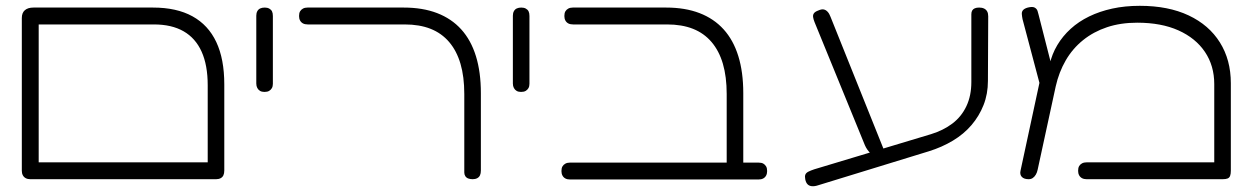

<svg xmlns="http://www.w3.org/2000/svg" viewBox="-20 -606 4307 660"><path d="M84 10Q75 10 68.5 6.5Q62 3 58.5 -3.5Q55 -10 55 -19V-544Q55 -562 65.5 -571Q76 -580 95 -580H506Q587 -580 641.5 -550Q696 -520 723.5 -461.5Q751 -403 751 -316V-20Q751 -10 748 -3.5Q745 3 738.5 6.5Q732 10 723 10Q714 10 707.5 7.5Q701 5 697.5 -0.5Q694 -6 694 -13V-313Q694 -382 673 -428.5Q652 -475 611 -498.5Q570 -522 509 -522H113V-20Q113 -10 109.5 -3.5Q106 3 100 6.5Q94 10 84 10ZM84 10 85 -48H721L722 10Z M889 -290Q880 -290 874 -293.5Q868 -297 864.5 -303.5Q861 -310 861 -319V-552Q861 -561 864.5 -567.5Q868 -574 874.5 -577Q881 -580 890 -580Q899 -580 905.5 -576.5Q912 -573 915 -567Q918 -561 918 -551V-318Q918 -309 914.5 -303Q911 -297 905 -293.5Q899 -290 889 -290Z M1605 10Q1596 10 1589.5 7.5Q1583 5 1579.5 -0.5Q1576 -6 1576 -13V-283Q1576 -342 1563 -386.5Q1550 -431 1524 -461.5Q1498 -492 1460 -507Q1422 -522 1371 -522H1038Q1028 -522 1021.5 -525.5Q1015 -529 1011.5 -535.5Q1008 -542 1008 -551Q1008 -561 1011.5 -567Q1015 -573 1021.5 -576.5Q1028 -580 1037 -580H1368Q1433 -580 1482.5 -561Q1532 -542 1565.5 -505Q1599 -468 1616 -413Q1633 -358 1633 -286V-20Q1633 -10 1630 -3.5Q1627 3 1620.5 6.5Q1614 10 1605 10Z M1771 -290Q1762 -290 1756 -293.5Q1750 -297 1746.5 -303.5Q1743 -310 1743 -319V-552Q1743 -561 1746.5 -567.5Q1750 -574 1756.5 -577Q1763 -580 1772 -580Q1781 -580 1787.5 -576.5Q1794 -573 1797 -567Q1800 -561 1800 -551V-318Q1800 -309 1796.5 -303Q1793 -297 1787 -293.5Q1781 -290 1771 -290Z M2507 11Q2498 11 2491.5 8.5Q2485 6 2481.5 0.5Q2478 -5 2478 -12V-283Q2478 -342 2465 -386.5Q2452 -431 2426 -461.5Q2400 -492 2362 -507Q2324 -522 2273 -522H1950Q1940 -522 1933.5 -525.5Q1927 -529 1923.5 -535.5Q1920 -542 1920 -551Q1920 -561 1923.5 -567Q1927 -573 1933.5 -576.5Q1940 -580 1949 -580H2270Q2335 -580 2384.5 -561Q2434 -542 2467.5 -505Q2501 -468 2518 -413Q2535 -358 2535 -286V-19Q2535 -9 2532 -2.5Q2529 4 2522.5 7.5Q2516 11 2507 11ZM1940 11Q1930 11 1923.5 7.5Q1917 4 1913.5 -2.5Q1910 -9 1910 -18Q1910 -28 1913.5 -34Q1917 -40 1923.5 -43.5Q1930 -47 1939 -47H2588Q2598 -47 2604 -43.5Q2610 -40 2613.5 -34Q2617 -28 2617 -18Q2617 -9 2613.5 -2.5Q2610 4 2603.5 7.5Q2597 11 2587 11Z M2792 31Q2780 35 2770.5 34Q2761 33 2755.5 27Q2750 21 2748 10Q2746 0 2748.5 -6Q2751 -12 2759 -16Q2767 -20 2779 -24L3181 -145Q3223 -158 3254 -181.5Q3285 -205 3302 -241Q3319 -277 3319 -324V-557Q3319 -565 3322 -570Q3325 -575 3331 -577.5Q3337 -580 3346 -580Q3356 -580 3363 -576.5Q3370 -573 3373.5 -566.5Q3377 -560 3377 -550L3376 -328Q3376 -283 3361 -245Q3346 -207 3319.5 -176Q3293 -145 3255.5 -122.5Q3218 -100 3173 -86ZM2993 -64Q2983 -69 2971.5 -80Q2960 -91 2953 -107L2780 -530Q2776 -540 2775 -547.5Q2774 -555 2778 -560.5Q2782 -566 2793 -570Q2804 -575 2811.5 -573.5Q2819 -572 2825 -565.5Q2831 -559 2835 -548L3024 -77Z M4211 -320V-19Q4211 -8 4208.5 -1.5Q4206 5 4200 7.5Q4194 10 4183 10H3715Q3706 10 3699.5 6.5Q3693 3 3689.5 -3.5Q3686 -10 3686 -19Q3686 -29 3689.5 -35Q3693 -41 3699.5 -44.5Q3706 -48 3716 -48H4154V-317Q4154 -380 4122 -427.5Q4090 -475 4031 -501.5Q3972 -528 3889 -528Q3832 -528 3785.5 -512.5Q3739 -497 3703 -468Q3667 -439 3643.5 -398.5Q3620 -358 3609 -309L3547 -23Q3545 -13 3540.5 -5.5Q3536 2 3530 6Q3524 10 3516 10Q3500 10 3492.5 2Q3485 -6 3488 -19L3567 -386L3588 -384Q3596 -420 3614.5 -451Q3633 -482 3660.5 -507Q3688 -532 3724 -549.5Q3760 -567 3803.5 -576.5Q3847 -586 3898 -586Q3996 -586 4066 -553Q4136 -520 4173.5 -460Q4211 -400 4211 -320ZM3556 -310 3495 -540Q3493 -550 3492.5 -558Q3492 -566 3497 -571.5Q3502 -577 3513 -580Q3529 -584 3536.5 -580Q3544 -576 3546.5 -568.5Q3549 -561 3550 -556L3598 -368Z"/></svg>

Font: Fredoka Expanded Light
Style: Regular
Weight: 300
Width: 7
Designer: Ben Nathan
Foundry: Milena B. Brandão, Ben Nathan
Version: Version 2.001